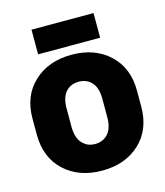

<svg xmlns="http://www.w3.org/2000/svg" viewBox="-95 -666 643 749"><g transform="rotate(-15 226.5 -291.5)"><path d="M15.6 -192.4Q15.6 -99.6 74.2 -44.9Q132.8 9.8 226.6 9.8Q320.3 9.8 378.9 -44.9Q437.5 -99.6 437.5 -192.4V-257.3Q437.5 -348.6 378.9 -403.3Q320.3 -458 226.6 -458Q133.3 -458 74.5 -403.3Q15.6 -348.6 15.6 -257.3ZM154.3 -260.7Q154.3 -304.7 174.1 -326.9Q193.8 -349.1 226.6 -349.1Q259.3 -349.1 279.1 -326.9Q298.8 -304.7 298.8 -260.7V-186.5Q298.8 -143.1 279.1 -120.4Q259.3 -97.7 226.6 -97.7Q194.3 -97.7 174.3 -120.4Q154.3 -143.1 154.3 -186.5ZM352.1 -592.8H101.6V-493.2H352.1Z"/></g></svg>

Font: Roboto Flex Super Cond Bold
Style: Regular
Weight: 700
Width: 3
Designer: Berlow after Robertson
Foundry: Google
Version: Version 3.000